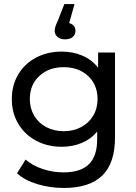

<svg xmlns="http://www.w3.org/2000/svg" viewBox="-20 -748 674 952"><path d="M550.2 -487.6H466.4V-412.2C446.2 -438.5 420.3 -458.5 388.7 -472C357.1 -485.5 322.9 -492.2 286.1 -492.2C239.5 -492.2 197.3 -482.4 159.6 -462.8C121.9 -443.1 92.3 -415.4 70.8 -379.5C49.4 -343.6 38.6 -302.7 38.6 -256.7C38.6 -210.7 49.4 -169.7 70.8 -133.9C92.3 -98 121.9 -70.1 159.6 -50.1C197.3 -30.2 239.5 -20.2 286.1 -20.2C321.7 -20.2 354.7 -26.5 385 -39.1C415.4 -51.7 441 -70.5 461.8 -95.7V-57C461.8 -1.8 448.2 39.3 420.9 66.2C393.6 93.2 351.4 106.7 294.4 106.7C258.8 106.7 224.3 101 190.9 89.7C157.5 78.4 129.4 62.9 106.7 43.2L64.4 111.3C90.2 134.6 123.9 152.6 165.6 165.1C207.3 177.7 251.2 184 297.2 184C381.2 184 444.4 163.6 486.7 122.8C529 82 550.2 19 550.2 -66.2ZM382.3 -117.8C356.8 -104.3 328.1 -97.5 296.2 -97.5C263.7 -97.5 234.8 -104.3 209.3 -117.8C183.8 -131.3 163.9 -150.1 149.5 -174.3C135.1 -198.6 127.9 -226 127.9 -256.7C127.9 -303.9 143.5 -342.1 174.8 -371.2C206.1 -400.4 246.6 -414.9 296.2 -414.9C345.3 -414.9 385.5 -400.4 416.8 -371.2C448 -342.1 463.7 -303.9 463.7 -256.7C463.7 -226 456.5 -198.6 442.1 -174.3C427.6 -150.1 407.7 -131.3 382.3 -117.8ZM345.9 -619.6C340.4 -626.1 332.7 -630.8 322.9 -633.9L349.6 -727.7H299L265 -641.2C255.8 -622.8 251.2 -607.5 251.2 -595.2C251.2 -583 255.8 -572.9 265 -564.9C274.2 -556.9 286.7 -552.9 302.7 -552.9C318.6 -552.9 331.2 -556.8 340.4 -564.4C349.6 -572.1 354.2 -582.4 354.2 -595.2C354.2 -605.1 351.4 -613.2 345.9 -619.6Z"/></svg>

Font: Montserrat Ace
Style: Regular
Weight: 500
Designer: Julieta Ulanovsky
Foundry: Julieta Ulanovsky
Version: Version 1